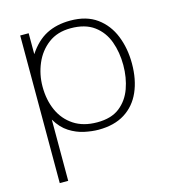

<svg xmlns="http://www.w3.org/2000/svg" viewBox="-110 -625 829 921"><g transform="rotate(-15 304.5 -164.0)"><path d="M73 206V-527H115V-423Q154 -482 204.5 -508Q255 -534 323 -534Q403 -534 454.5 -496.5Q506 -459 531 -396.5Q556 -334 556 -259Q556 -179 529.5 -119Q503 -59 450.5 -26Q398 7 320 7Q288 7 250 -1Q212 -9 176.5 -31.5Q141 -54 115 -98V206ZM323 -29Q393 -29 434.5 -61.5Q476 -94 495 -147Q514 -200 514 -262Q514 -326 494.5 -379.5Q475 -433 431 -465.5Q387 -498 315 -498Q249 -498 204 -464Q159 -430 136 -376Q113 -322 113 -262Q113 -196 136.5 -143.5Q160 -91 207 -60Q254 -29 323 -29Z"/></g></svg>

Font: Onest Thin
Style: Regular
Weight: 250
Designer: Dmitri Voloshin, Andrey Kudryavtsev
Foundry: Dmitri Voloshin, Andrey Kudryavtsev
Version: Version 1.000;gftools[0.9.33]